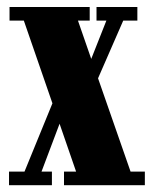

<svg xmlns="http://www.w3.org/2000/svg" viewBox="-20 -544 446 564"><path d="M6.5 0V-40H52L134 -240.5L50 -483.5H8V-523.5H243.5V-483.5H209L248 -371L292.5 -483.5H263.5V-523.5H383.5V-483.5H342L268 -314L363.5 -40H405.5V0H168V-40H203.5L155 -180.5L102 -40H132.5V0Z"/></svg>

Font: Imbue 10pt Black
Style: Regular
Weight: 900
Designer: Tyler Finck
Foundry: Etcetera Type Company
Version: Version 1.102; ttfautohint (v1.8.3)